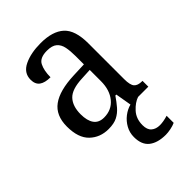

<svg xmlns="http://www.w3.org/2000/svg" viewBox="-229 -645 980 980"><g transform="rotate(-45 261.5 -154.5)"><path d="M188 10Q127 10 86.5 -29Q46 -68 46 -150Q46 -230 98 -268Q150 -306 256 -310L332 -313V-373Q332 -410 326.5 -437.5Q321 -465 303 -480.5Q285 -496 248 -496Q196 -496 180.5 -465.5Q165 -435 165 -387Q125 -387 104.5 -402Q84 -417 84 -450Q84 -499 132.5 -522.5Q181 -546 253 -546Q338 -546 381 -507Q424 -468 424 -373V-114Q424 -72 437 -57Q450 -42 481 -42H484V0H355L340 -87H333Q314 -59 295 -37Q276 -15 251.5 -2.5Q227 10 188 10ZM213 -48Q268 -48 300.5 -87.5Q333 -127 333 -191V-272L275 -269Q199 -266 169.5 -234.5Q140 -203 140 -145Q140 -98 158 -73Q176 -48 213 -48ZM374 237Q316 237 283 211.5Q250 186 250 130Q250 98 265 71Q280 44 304 25.5Q328 7 355 0H410Q380 10 352 40.5Q324 71 324 118Q324 151 341.5 166Q359 181 387 181Q412 181 445 171V222Q430 229 409.5 233Q389 237 374 237Z"/></g></svg>

Font: Noto Serif Khmer SemiCondensed
Style: Regular
Weight: 400
Width: 4
Designer: Danh Hong and the Monotype Design Team
Foundry: Monotype Imaging Inc.
Version: Version 2.004; ttfautohint (v1.8.4.7-5d5b)